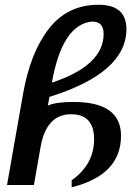

<svg xmlns="http://www.w3.org/2000/svg" viewBox="-20 -778 596 815"><path d="M200.2 -427.2Q419.9 -500 419.9 -634.3Q419.9 -686.5 371.1 -686.5Q244.1 -674.8 200.2 -427.2ZM284.2 17.1V-12.7Q379.4 -80.1 379.4 -187Q379.4 -293 281.7 -293Q176.8 -293 152.3 -154.3L124 7.3H9.8L77.6 -377.9Q108.4 -554.7 187.5 -656.2Q266.6 -757.8 398.4 -757.8Q516.6 -757.8 516.6 -654.3Q516.6 -468.8 189.9 -366.7L183.1 -329.6Q214.8 -345.2 292.5 -345.2Q493.7 -345.2 493.7 -201.7Q493.7 -35.2 284.2 17.1Z"/></svg>

Font: Kelvinch
Style: Bold Italic
Weight: 700
Italic angle: -10°
Designer: Paul James Miller
Foundry: High-Logic / Made with FontCreator
Version: Version 3.30 September 23, 2016